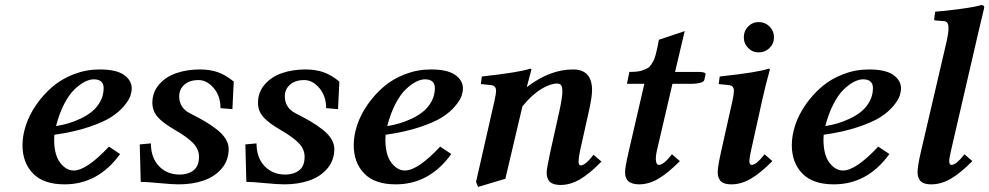

<svg xmlns="http://www.w3.org/2000/svg" viewBox="-20 -718 3906 758"><path d="M389.2 -370.1Q389.2 -404.8 350.1 -404.8Q334 -404.8 314.9 -395.3Q295.9 -385.7 274.7 -365.7Q253.4 -345.7 233.6 -307.9Q213.9 -270 201.2 -220.2Q225.6 -224.1 249.3 -231Q272.9 -237.8 299.1 -250.2Q325.2 -262.7 344.5 -278.8Q363.8 -294.9 376.5 -318.6Q389.2 -342.3 389.2 -370.1ZM500 -369.1Q500 -355.5 494.6 -339.4Q489.3 -323.2 470 -299.8Q450.7 -276.4 419.4 -256.1Q388.2 -235.8 329.8 -216.3Q271.5 -196.8 194.8 -186Q193.8 -178.2 193.8 -167Q193.8 -106.9 217.3 -75.9Q240.7 -44.9 271 -44.9Q321.8 -44.9 410.2 -139.2L454.1 -109.9Q367.7 9.8 234.9 9.8Q151.9 9.8 110.4 -33Q68.8 -75.7 68.8 -145Q68.8 -183.1 82.5 -224.4Q96.2 -265.6 123.3 -304.7Q150.4 -343.8 186.5 -375Q222.7 -406.2 271.5 -425Q320.3 -443.8 373 -443.8Q439.5 -443.8 469.7 -422.1Q500 -400.4 500 -369.1Z M685.5 9.8Q659.2 9.8 608.9 4.9Q558.6 0 535.6 0L531.7 -147.9L575.7 -151.9Q575.7 -95.7 607.4 -62.3Q639.2 -28.8 689.5 -28.8Q722.2 -28.8 743.9 -45.4Q765.6 -62 765.6 -99.1Q765.6 -130.4 740.2 -155.3Q715.3 -179.2 673.8 -203.1Q623 -232.4 602.3 -256.3Q581.5 -280.3 581.5 -312Q581.5 -353.5 607.7 -384Q633.8 -414.6 675.8 -429.2Q717.8 -443.8 769.5 -443.8Q808.6 -443.8 839.6 -433.1Q870.6 -422.4 902.8 -396L897.5 -287.1L850.6 -291Q850.6 -338.9 823.7 -370.4Q796.9 -401.9 763.7 -401.9Q728.5 -401.9 708 -383.8Q687.5 -365.7 687.5 -337.9Q687.5 -292.5 729.5 -271Q769.5 -250.5 789.1 -238.8Q814 -224.1 836.7 -206.3Q859.4 -188.5 871.1 -169.2Q882.8 -149.9 882.8 -129.9Q882.8 -85.4 855.7 -53.2Q828.6 -21 784.7 -5.6Q740.7 9.8 685.5 9.8Z M1102.5 9.8Q1076.2 9.8 1025.9 4.9Q975.6 0 952.6 0L948.7 -147.9L992.7 -151.9Q992.7 -95.7 1024.4 -62.3Q1056.2 -28.8 1106.4 -28.8Q1139.2 -28.8 1160.9 -45.4Q1182.6 -62 1182.6 -99.1Q1182.6 -130.4 1157.2 -155.3Q1132.3 -179.2 1090.8 -203.1Q1040 -232.4 1019.3 -256.3Q998.5 -280.3 998.5 -312Q998.5 -353.5 1024.7 -384Q1050.8 -414.6 1092.8 -429.2Q1134.8 -443.8 1186.5 -443.8Q1225.6 -443.8 1256.6 -433.1Q1287.6 -422.4 1319.8 -396L1314.5 -287.1L1267.6 -291Q1267.6 -338.9 1240.7 -370.4Q1213.9 -401.9 1180.7 -401.9Q1145.5 -401.9 1125 -383.8Q1104.5 -365.7 1104.5 -337.9Q1104.5 -292.5 1146.5 -271Q1186.5 -250.5 1206.1 -238.8Q1231 -224.1 1253.7 -206.3Q1276.4 -188.5 1288.1 -169.2Q1299.8 -149.9 1299.8 -129.9Q1299.8 -85.4 1272.7 -53.2Q1245.6 -21 1201.7 -5.6Q1157.7 9.8 1102.5 9.8Z M1696.8 -370.1Q1696.8 -404.8 1657.7 -404.8Q1641.6 -404.8 1622.6 -395.3Q1603.5 -385.7 1582.3 -365.7Q1561 -345.7 1541.3 -307.9Q1521.5 -270 1508.8 -220.2Q1533.2 -224.1 1556.9 -231Q1580.6 -237.8 1606.7 -250.2Q1632.8 -262.7 1652.1 -278.8Q1671.4 -294.9 1684.1 -318.6Q1696.8 -342.3 1696.8 -370.1ZM1807.6 -369.1Q1807.6 -355.5 1802.2 -339.4Q1796.9 -323.2 1777.6 -299.8Q1758.3 -276.4 1727.1 -256.1Q1695.8 -235.8 1637.5 -216.3Q1579.1 -196.8 1502.4 -186Q1501.5 -178.2 1501.5 -167Q1501.5 -106.9 1524.9 -75.9Q1548.3 -44.9 1578.6 -44.9Q1629.4 -44.9 1717.8 -139.2L1761.7 -109.9Q1675.3 9.8 1542.5 9.8Q1459.5 9.8 1418 -33Q1376.5 -75.7 1376.5 -145Q1376.5 -183.1 1390.1 -224.4Q1403.8 -265.6 1430.9 -304.7Q1458 -343.8 1494.1 -375Q1530.3 -406.2 1579.1 -425Q1627.9 -443.8 1680.7 -443.8Q1747.1 -443.8 1777.3 -422.1Q1807.6 -400.4 1807.6 -369.1Z M2061 -375Q2151.4 -443.8 2242.2 -443.8Q2317.4 -443.8 2317.4 -361.8Q2317.4 -336.9 2306.2 -285.2L2270 -123Q2264.2 -94.7 2264.2 -81.1Q2264.2 -64.9 2272.5 -64.9Q2290.5 -64.9 2323.2 -106.9L2354.5 -80.1Q2307.1 -31.7 2269.3 -9.8Q2231.4 12.2 2193.4 12.2Q2175.3 12.2 2163.1 7.3Q2150.9 2.4 2146 -6.1Q2141.1 -14.6 2139.6 -21.5Q2138.2 -28.3 2138.2 -37.1Q2138.2 -52.2 2152.3 -117.2L2188.5 -279.8Q2200.2 -335 2200.2 -356Q2200.2 -373 2195.8 -380.6Q2191.4 -388.2 2179.2 -388.2Q2152.8 -388.2 2116.5 -366.2Q2080.1 -344.2 2042.5 -298.3L1975.1 -12.2L1867.2 20L1859.4 0L1932.1 -319.8Q1938.5 -348.6 1938.5 -359.4Q1938.5 -378.9 1920.4 -381.8L1878.4 -386.2L1882.3 -416Q2032.7 -432.6 2072.3 -446.8Q2078.1 -446.8 2078.1 -443.8L2060.1 -376Z M2461.9 -119.1 2523.9 -387.2H2455.1L2464.8 -434.1Q2481.9 -434.1 2495.4 -435.5Q2508.8 -437 2519.3 -441.2Q2529.8 -445.3 2537.4 -449.5Q2544.9 -453.6 2551 -463.1Q2557.1 -472.7 2560.8 -479.7Q2564.5 -486.8 2568.6 -502.2Q2572.8 -517.6 2575 -528.6Q2577.1 -539.6 2581.1 -561L2683.1 -595.2L2645 -434.1H2737.8Q2765.6 -434.1 2765.6 -424.8L2760.7 -402.8Q2759.3 -395 2744.6 -391.1Q2730 -387.2 2713.9 -387.2H2634.8L2573.7 -125Q2567.4 -97.2 2569.8 -82Q2572.3 -66.9 2581.1 -66.9Q2600.1 -66.9 2632.8 -108.9L2664.1 -82Q2616.7 -34.2 2578.9 -12.2Q2541 9.8 2502.9 9.8Q2488.3 9.8 2477.5 6.3Q2466.8 2.9 2461.2 -2Q2455.6 -6.8 2452.4 -14.2Q2449.2 -21.5 2448.5 -26.9Q2447.8 -32.2 2447.8 -39.1Q2447.8 -58.1 2461.9 -119.1Z M2933.6 -528.6Q2916.5 -545.9 2916.5 -570.8Q2916.5 -595.7 2933.6 -613.3Q2950.7 -630.9 2975.6 -630.9Q3000.5 -630.9 3018.1 -613.3Q3035.6 -595.7 3035.6 -570.8Q3035.6 -545.9 3018.1 -528.6Q3000.5 -511.2 2975.6 -511.2Q2950.7 -511.2 2933.6 -528.6ZM2989.7 -325.2 2945.3 -125Q2938.5 -94.2 2938.5 -83Q2938.5 -66.9 2947.3 -66.9Q2965.8 -66.9 2998.5 -108.9L3029.3 -82Q2981.9 -34.2 2943.8 -12.2Q2905.8 9.8 2867.7 9.8Q2849.6 9.8 2837.9 5.1Q2826.2 0.5 2821.3 -8.1Q2816.4 -16.6 2814.9 -23.4Q2813.5 -30.3 2813.5 -39.1Q2813.5 -59.6 2826.7 -119.1L2871.6 -319.8Q2877.4 -346.2 2877.4 -359.4Q2877.4 -378.9 2859.4 -381.8L2817.4 -386.2L2821.3 -416Q2975.1 -432.6 3013.7 -446.8Q3019.5 -446.8 3019.5 -443.8Q3001 -377 2989.7 -325.2Z M3426.3 -370.1Q3426.3 -404.8 3387.2 -404.8Q3371.1 -404.8 3352.1 -395.3Q3333 -385.7 3311.8 -365.7Q3290.5 -345.7 3270.8 -307.9Q3251 -270 3238.3 -220.2Q3262.7 -224.1 3286.4 -231Q3310.1 -237.8 3336.2 -250.2Q3362.3 -262.7 3381.6 -278.8Q3400.9 -294.9 3413.6 -318.6Q3426.3 -342.3 3426.3 -370.1ZM3537.1 -369.1Q3537.1 -355.5 3531.7 -339.4Q3526.4 -323.2 3507.1 -299.8Q3487.8 -276.4 3456.5 -256.1Q3425.3 -235.8 3366.9 -216.3Q3308.6 -196.8 3231.9 -186Q3231 -178.2 3231 -167Q3231 -106.9 3254.4 -75.9Q3277.8 -44.9 3308.1 -44.9Q3358.9 -44.9 3447.3 -139.2L3491.2 -109.9Q3404.8 9.8 3272 9.8Q3189 9.8 3147.5 -33Q3106 -75.7 3106 -145Q3106 -183.1 3119.6 -224.4Q3133.3 -265.6 3160.4 -304.7Q3187.5 -343.8 3223.6 -375Q3259.8 -406.2 3308.6 -425Q3357.4 -443.8 3410.2 -443.8Q3476.6 -443.8 3506.8 -422.1Q3537.1 -400.4 3537.1 -369.1Z M3840.8 -583 3734.9 -125Q3727.5 -93.3 3727.5 -83Q3727.5 -66.9 3735.8 -66.9Q3754.9 -66.9 3787.6 -108.9L3818.8 -82Q3771.5 -34.2 3733.4 -12.2Q3695.3 9.8 3656.7 9.8Q3638.7 9.8 3627 5.1Q3615.2 0.5 3610.4 -8.1Q3605.5 -16.6 3604 -23.4Q3602.5 -30.3 3602.5 -39.1Q3602.5 -62.5 3615.7 -119.1L3717.8 -557.1Q3724.6 -587.9 3724.6 -606.9Q3724.6 -622.6 3719.5 -628.7Q3714.4 -634.8 3703.6 -634.8L3672.9 -637.2Q3668 -637.2 3668 -642.1L3671.9 -671.9Q3709.5 -674.3 3772.5 -682.9Q3835.4 -691.4 3853.5 -698.2Q3865.7 -698.2 3865.7 -688Z"/></svg>

Font: Linux Libertine G
Style: Bold Italic
Weight: 700
Italic angle: -11.5°
Designer: Philipp H. Poll
Foundry: Philipp H. Poll
Version: Version 4.1.0